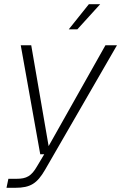

<svg xmlns="http://www.w3.org/2000/svg" viewBox="-20 -746 578 916"><path d="M308 -606H349L458 -726H404ZM11 150H52C126 150 157 129 195 64L538 -530H483L212 -49L129 -530H79L172 -10H191L157 47C130 94 107 107 59 107H20Z"/></svg>

Font: Geist ExtraLight
Style: Italic
Weight: 200
Italic angle: -12°
Designer: Basement.studio, Andrés Briganti, Mateo Zaragoza
Foundry: Basement.studio, Vercel, Andrés Briganti, Guido Ferreyra, Mateo Zaragoza
Version: Version 1.500